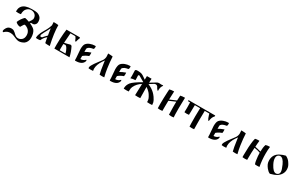

<svg xmlns="http://www.w3.org/2000/svg" viewBox="220 -1980 5760 3736"><g transform="rotate(30 3100.5 -111.5)"><path d="M108 -248Q108 -248 102 -248Q102 -248 52 -252Q52 -252 52 -259Q52 -317 72 -352Q77 -361 90 -378Q151 -446 296 -446Q296 -446 335 -446Q385 -446 419.5 -438Q454 -430 486 -403Q530 -365 530 -295Q530 -276 528 -268Q526 -252 511 -233.5Q496 -215 479 -209Q466 -205 451 -205Q446 -205 438 -205.5Q430 -206 427 -206Q426 -206 423 -205.5Q420 -205 418 -205Q415 -203 412.5 -201Q410 -199 409 -197Q408 -195 407 -192.5Q406 -190 405 -189Q498 -147 524 -110Q565 -51 565 48Q565 94 546 132Q527 170 500 188Q442 224 384 224Q362 224 322 210Q274 190 251 180Q214 163 166 163Q100 163 43 218Q39 223 34 223Q30 223 24 214.5Q18 206 18 200Q18 173 43 133Q76 78 145 78Q158 78 178 82Q184 83 192.5 87.5Q201 92 207 96.5Q213 101 220.5 106.5Q228 112 230 113Q235 117 257.5 138.5Q280 160 300.5 170.5Q321 181 348 181Q376 181 403 165.5Q430 150 443 130Q465 99 465 45Q465 -20 420 -67Q402 -85 370 -101Q344 -113 334 -113Q324 -113 317 -106L294 -71Q276 -43 272 -34Q269 -33 262 -33Q244 -33 215 -45Q174 -63 167 -85Q184 -127 208 -162Q243 -210 261 -225Q269 -233 279 -230Q318 -222 368 -204Q411 -264 419 -289Q422 -301 421 -313Q419 -363 383.5 -393.5Q348 -424 296 -424Q247 -424 206 -385Q162 -345 162 -255Q162 -251 108 -248Z M899 -434Q899 -262 958 3Q958 3 942 3Q886 3 854 -3Q841 -54 831 -123Q802 -99 780 -72Q760 -46 739 -3Q709 3 676 3Q660 3 646 0Q645 -6 645 -17Q645 -41 655 -72Q662 -95 673 -119.5Q684 -144 693 -160Q702 -176 719 -205.5Q736 -235 746 -252Q775 -303 794 -369Q790 -401 790 -440H807Q862 -440 899 -434ZM825 -157Q823 -175 814 -224.5Q805 -274 802 -307Q789 -275 768 -240Q722 -157 699 -102V-93Q699 -68 710 -68Q711 -68 716 -66L720 -65Q738 -65 748 -74Q750 -77 769 -99Q794 -128 825 -157Z M1081 -437H1372Q1388 -437 1388 -424Q1388 -418 1386 -415Q1382 -406 1376 -392L1370 -373Q1366 -361 1364 -354L1359 -333Q1357 -324 1347.5 -324.5Q1338 -325 1336 -333Q1316 -390 1293 -413H1183Q1178 -372 1167 -192L1197 -198Q1207 -200 1243 -209L1288 -222Q1291 -223 1297 -223Q1318 -223 1327 -206Q1378 -105 1400 0H1060Q1060 -19 1059.5 -45.5Q1059 -72 1059 -83Q1059 -114 1062 -219Q1068 -352 1081 -437ZM1165 -68Q1165 -60 1165.5 -45.5Q1166 -31 1166 -24H1296Q1285 -76 1256 -126Q1234 -159 1224 -164Q1214 -169 1202 -169Q1194 -169 1167 -164Q1165 -102 1165 -68Z M1520 -54Q1520 -88 1512.5 -151Q1505 -214 1505 -245Q1505 -337 1533 -370Q1562 -405 1614.5 -424.5Q1667 -444 1716 -444Q1730 -444 1736 -443Q1738 -434 1738 -420Q1738 -377 1721 -375Q1634 -362 1604 -321Q1598 -313 1598 -294V-236Q1649 -267 1723 -293Q1725 -275 1725 -258Q1725 -228 1721 -213Q1652 -189 1600 -145V-76Q1661 -76 1705 -120Q1713 -128 1717 -110Q1718 -103 1717 -99Q1705 -50 1659 -24Q1612 2 1542 2H1530H1525Q1520 1 1520 -31Z M2019 -373Q2019 -385 2015 -441Q2091 -439 2120 -433Q2125 -319 2145 -180Q2156 -98 2181 0Q2158 3 2131 3Q2100 3 2077 0Q2058 -65 2032 -255Q2032 -261 2030 -273Q2028 -285 2028 -291L1996 -246Q1924 -141 1924 -44Q1924 -28 1930 0Q1915 3 1874 3H1872Q1840 3 1828 0Q1825 -9 1825 -18Q1825 -41 1842 -70Q1858 -99 1877.5 -127.5Q1897 -156 1926.5 -194.5Q1956 -233 1967 -248L1992 -282Q2019 -328 2019 -373Z M2302 -54Q2302 -88 2294.5 -151Q2287 -214 2287 -245Q2287 -337 2315 -370Q2344 -405 2396.5 -424.5Q2449 -444 2498 -444Q2512 -444 2518 -443Q2520 -434 2520 -420Q2520 -377 2503 -375Q2416 -362 2386 -321Q2380 -313 2380 -294V-236Q2431 -267 2505 -293Q2507 -275 2507 -258Q2507 -228 2503 -213Q2434 -189 2382 -145V-76Q2443 -76 2487 -120Q2495 -128 2499 -110Q2500 -103 2499 -99Q2487 -50 2441 -24Q2394 2 2324 2H2312H2307Q2302 1 2302 -31Z M2874 0Q2874 -78 2883 -256Q2793 -206 2746 -107Q2731 -77 2731 -24Q2731 -24 2731 0Q2708 3 2680 3Q2644 3 2619 0Q2618 -4 2618 -12Q2618 -81 2667 -143Q2711 -197 2883 -296V-301Q2762 -371 2756 -374Q2756 -374 2750 -374Q2732 -374 2732 -355Q2732 -341 2733.5 -320Q2735 -299 2735 -293Q2735 -281 2734.5 -269Q2734 -257 2734 -256Q2683 -256 2630 -239Q2633 -264 2633 -291Q2633 -312 2631 -353Q2629 -394 2629 -413Q2629 -423 2641 -430Q2653 -437 2668 -437H2680Q2744 -437 2778 -424Q2792 -419 2811 -406.5Q2830 -394 2852.5 -378Q2875 -362 2886 -355Q2888 -386 2888 -437H2992Q2992 -416 2989 -347Q3043 -383 3121 -427Q3139 -437 3166 -437Q3173 -437 3186.5 -435.5Q3200 -434 3208 -434Q3226 -434 3238 -436Q3240 -436 3243 -437Q3246 -438 3247 -438Q3259 -438 3252 -425Q3218 -380 3218 -316Q3218 -301 3219 -295Q3218 -293 3216.5 -292.5Q3215 -292 3214 -293Q3194 -307 3179 -331Q3178 -333 3172 -344.5Q3166 -356 3163 -360Q3160 -364 3153 -371.5Q3146 -379 3137.5 -381.5Q3129 -384 3117 -384H3110Q3100 -384 3082 -374Q3024 -340 2992 -317Q2997 -315 3020.5 -303Q3044 -291 3054.5 -285.5Q3065 -280 3084 -268Q3103 -256 3118 -243Q3147 -219 3169.5 -193Q3192 -167 3200.5 -153.5Q3209 -140 3234 -98Q3256 -58 3256 -17Q3256 -16 3256.5 -13Q3257 -10 3257 -8Q3257 -6 3256.5 -3.5Q3256 -1 3256 0Q3236 3 3207 3Q3171 3 3144 0Q3144 -48 3132.5 -77Q3121 -106 3092 -151Q3063 -197 2987 -251V-198Q2987 -42 2990 0Q2966 3 2936 3Q2900 3 2874 0Z M3487 0Q3463 4 3435 4Q3404 4 3384 0Q3382 -30 3382 -104Q3382 -218 3390 -367Q3390 -374 3394 -430Q3428 -441 3496 -443Q3494 -399 3489 -257L3633 -319Q3635 -402 3639 -431Q3678 -442 3741 -442Q3736 -334 3736 -210V-198Q3736 -42 3741 0Q3705 4 3700 4H3686Q3671 4 3635 0Q3631 -46 3631 -163V-227Q3631 -270 3632 -291L3489 -229Q3487 -210 3487 -91Q3487 -91 3487 0Z M4200 0Q4166 4 4150 4Q4131 4 4097 0Q4093 -42 4093 -233Q4093 -346 4097 -413H3978Q3978 -385 3977 -365L3976 -303Q3976 -238 3973 -193Q3949 -189 3921 -189Q3905 -189 3871 -193Q3873 -215 3873 -278V-321Q3873 -337 3872 -368Q3871 -399 3871 -413H3830Q3822 -413 3822 -425Q3822 -437 3830 -437H4415Q4425 -437 4425 -428Q4425 -418 4418 -411Q4378 -371 4368 -286Q4367 -282 4361.5 -281.5Q4356 -281 4354 -284Q4332 -313 4312 -382L4304 -413H4201Q4198 -356 4198 -217V-159Q4198 -96 4200 0Z M4512 -54Q4512 -88 4504.5 -151Q4497 -214 4497 -245Q4497 -337 4525 -370Q4554 -405 4606.5 -424.5Q4659 -444 4708 -444Q4722 -444 4728 -443Q4730 -434 4730 -420Q4730 -377 4713 -375Q4626 -362 4596 -321Q4590 -313 4590 -294V-236Q4641 -267 4715 -293Q4717 -275 4717 -258Q4717 -228 4713 -213Q4644 -189 4592 -145V-76Q4653 -76 4697 -120Q4705 -128 4709 -110Q4710 -103 4709 -99Q4697 -50 4651 -24Q4604 2 4534 2H4522H4517Q4512 1 4512 -31Z M5011 -373Q5011 -385 5007 -441Q5083 -439 5112 -433Q5117 -319 5137 -180Q5148 -98 5173 0Q5150 3 5123 3Q5092 3 5069 0Q5050 -65 5024 -255Q5024 -261 5022 -273Q5020 -285 5020 -291L4988 -246Q4916 -141 4916 -44Q4916 -28 4922 0Q4907 3 4866 3H4864Q4832 3 4820 0Q4817 -9 4817 -18Q4817 -41 4834 -70Q4850 -99 4869.5 -127.5Q4889 -156 4918.5 -194.5Q4948 -233 4959 -248L4984 -282Q5011 -328 5011 -373Z M5414 -440Q5406 -382 5402 -301Q5460 -290 5534 -269Q5537 -328 5540 -356Q5546 -399 5557 -429Q5597 -441 5635 -441Q5638 -441 5643.5 -440.5Q5649 -440 5651 -440Q5642 -370 5642 -289Q5642 -139 5668 0Q5646 3 5617 3Q5594 3 5568 0Q5547 -47 5537 -168Q5534 -204 5534 -242Q5490 -262 5400 -275Q5392 -169 5392 -44V0Q5368 4 5341 4Q5323 4 5287 0Q5286 -8 5286 -26V-54Q5286 -234 5306 -376Q5311 -410 5319 -432Q5355 -441 5395 -441Q5408 -441 5414 -440Z M5914 12Q5914 12 5912 12Q5912 12 5909 12Q5909 12 5907 12Q5907 12 5905 12Q5863 -7 5825 -55Q5794 -95 5780 -129Q5766 -163 5766 -209Q5766 -342 5883 -403Q5943 -434 5999 -446Q6001 -447 6005 -447Q6007 -447 6009 -446Q6069 -416 6101 -369Q6131 -326 6143.5 -295Q6156 -264 6156 -218Q6156 -164 6127.5 -117.5Q6099 -71 6050 -41Q5996 -8 5914 12ZM6041 -59Q6078 -78 6078 -124Q6078 -169 6033 -268Q5979 -387 5914 -387Q5899 -387 5881 -378Q5841 -357 5841 -302Q5841 -244 5881 -170Q5944 -50 6007 -50Q6023 -50 6041 -59Z"/></g></svg>

Font: Ponomar Unicode TT
Style: Regular
Weight: 400
Designer: Vladislav V. Dorosh, Yuri A.W. Shardt, Nikita Simmons, Aleksandr Andreev
Foundry: Ponomar Project
Version: 1.1